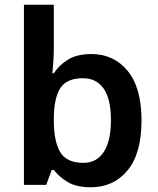

<svg xmlns="http://www.w3.org/2000/svg" viewBox="-20 -780 666 810"><path d="M207 -580Q207 -548 205 -518Q203 -488 201 -471H207Q229 -505 267 -528.5Q305 -552 366 -552Q460 -552 518.5 -481Q577 -410 577 -272Q577 -132 518 -61Q459 10 363 10Q302 10 265.5 -12Q229 -34 207 -63H198L175 0H81V-760H207ZM330 -450Q262 -450 235 -409Q208 -368 207 -283V-272Q207 -185 233.5 -139Q260 -93 332 -93Q388 -93 418 -139.5Q448 -186 448 -273Q448 -362 417.5 -406Q387 -450 330 -450Z"/></svg>

Font: Noto Sans Hanifi Rohingya SemiBold
Style: Regular
Weight: 600
Version: Version 2.101